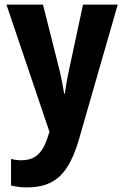

<svg xmlns="http://www.w3.org/2000/svg" viewBox="-20 -569 540 835"><path d="M97 246C219 246 280 187 324 35L492 -549H341L279 -259C271 -223 266 -190 262 -162H259C254 -193 248 -224 240 -259L167 -549H8L195 4L187 29C160 114 116 128 72 128C57 128 42 126 28 122V238C50 243 71 246 97 246Z"/></svg>

Font: Noto Sans Mono ExtraCondensed ExtraBold
Style: Regular
Weight: 800
Width: 2
Designer: Monotype Design Team
Foundry: Monotype Imaging Inc.
Version: Version 2.014